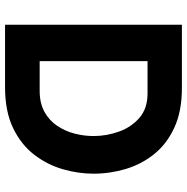

<svg xmlns="http://www.w3.org/2000/svg" viewBox="-10 -730 740 760"><g transform="rotate(90 360.0 -350.0)"><path d="M78 0V-700H329Q420.5 -700 485 -670.2Q549.5 -640.5 589.8 -590.5Q630 -540.5 648.8 -478Q667.5 -415.5 667.5 -350Q667.5 -290 649.8 -228.5Q632 -167 592.2 -115.2Q552.5 -63.5 486.8 -31.8Q421 0 325 0ZM222 -137H339Q388.5 -137 422.8 -156Q457 -175 478 -206.2Q499 -237.5 508.8 -275.2Q518.5 -313 518.5 -350Q518.5 -402 500.8 -451.2Q483 -500.5 446 -532.2Q409 -564 350 -564H222Z"/></g></svg>

Font: Overpass ExtraBold
Style: Regular
Weight: 800
Designer: Delve Withrington, Dave Bailey, Thomas Jockin
Foundry: Delve Fonts LLC
Version: Version 4.000; ttfautohint (v1.8.3)